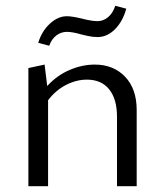

<svg xmlns="http://www.w3.org/2000/svg" viewBox="-20 -643 570 663"><path d="M280 -368Q244 -368 208.5 -350Q173 -332 146 -297V0H78V-408L134 -420L143 -346Q177 -383 220.5 -401.5Q264 -420 307 -420Q372 -420 412 -378Q452 -336 452 -263V0H384V-240Q384 -301 357 -334.5Q330 -368 280 -368ZM211 -587Q228 -587 262 -579Q296 -570 317 -570Q337 -570 353.5 -584Q370 -598 378 -623L416 -613Q404 -569 377 -542Q350 -515 317 -515Q300 -515 282.5 -519Q265 -523 261 -524Q230 -533 211 -533Q191 -533 174.5 -520.5Q158 -508 150 -485L112 -495Q124 -535 152 -561Q180 -587 211 -587Z"/></svg>

Font: LXGW Bright GB
Style: Regular
Weight: 400
Designer: Christian Thalmann (Catharsis Fonts)
Foundry: LXGW / Christian Thalmann (Catharsis Fonts) / Fontworks Inc.
Version: Version 5.510